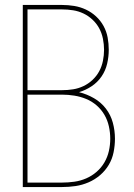

<svg xmlns="http://www.w3.org/2000/svg" viewBox="-20 -755 540 775"><path d="M72 0V-735H230Q255 -735 279.5 -731Q304 -727 326.5 -716.5Q349 -706 367.5 -689Q386 -672 398 -650Q410 -628 414.5 -603.5Q419 -579 419 -554Q419 -526 412.5 -498Q406 -470 390 -446.5Q374 -423 350 -407Q326 -391 299 -383Q331 -375 359.5 -358.5Q388 -342 407.5 -316.5Q427 -291 435.5 -259.5Q444 -228 444 -195Q444 -168 438.5 -140.5Q433 -113 419 -89.5Q405 -66 384 -48Q363 -30 337.5 -19Q312 -8 285 -4Q258 0 230 0ZM91 -391H230Q253 -391 275 -394.5Q297 -398 317 -407.5Q337 -417 353.5 -432.5Q370 -448 380.5 -467.5Q391 -487 395.5 -509.5Q400 -532 400 -554Q400 -576 395.5 -598.5Q391 -621 380.5 -640.5Q370 -660 353.5 -675.5Q337 -691 317 -700.5Q297 -710 275 -713.5Q253 -717 230 -717H91ZM91 -18H230Q255 -18 280 -21.5Q305 -25 328 -35Q351 -45 370 -61.5Q389 -78 401.5 -99.5Q414 -121 419.5 -145.5Q425 -170 425 -195Q425 -220 419.5 -245Q414 -270 401.5 -291.5Q389 -313 370 -329.5Q351 -346 328 -355.5Q305 -365 280 -369Q255 -373 230 -373H91Z"/></svg>

Font: Iosevka SS18 Thin
Style: Regular
Weight: 100
Monospace: yes
Designer: Belleve Invis
Foundry: Belleve Invis
Version: Version 25.1.1; ttfautohint (v1.8.4)